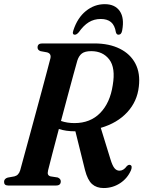

<svg xmlns="http://www.w3.org/2000/svg" viewBox="-26 -914 706 946"><path d="M619.5 -75.5Q602 -35 565.5 -11.2Q529 12.5 484.5 12.5Q449.5 12.5 427.5 -7.2Q405.5 -27 393 -75.5L345.5 -267Q321 -267 300.8 -270Q280.5 -273 264 -278.5Q246 -211 231.5 -155.2Q217 -99.5 211 -75Q207.5 -60.5 210.8 -54Q214 -47.5 223 -45L258.5 -39.5Q273.5 -33 273.5 -20.5Q273.5 0 250.5 0H14Q-6 0 -6 -18Q-6 -33.5 12 -39L45 -45Q66 -50 73.5 -75Q79.5 -97 91.2 -140Q103 -183 118 -238.2Q133 -293.5 149 -352.5Q165 -411.5 179.8 -466.2Q194.5 -521 205.8 -563.5Q217 -606 222.5 -627Q227.5 -650 206 -656L173.5 -662Q159 -667.5 159 -680Q159 -700 182 -700H439Q512 -700 564.2 -674Q616.5 -648 641.2 -600.5Q666 -553 658 -487Q650 -414 600.8 -360.8Q551.5 -307.5 470.5 -284L518.5 -128.5Q528 -97.5 538.2 -85.2Q548.5 -73 562.5 -73Q582.5 -73 598 -94.5Q607.5 -104.5 616 -101Q627.5 -96.5 619.5 -75.5ZM355 -615.5Q349 -594.5 336.2 -547.8Q323.5 -501 307.2 -440.5Q291 -380 274.5 -318Q305 -307.5 341 -307.5Q419 -307.5 467.8 -357.5Q516.5 -407.5 529.5 -494.5Q544 -579.5 512.5 -620.8Q481 -662 423.5 -662Q392.5 -662 377.5 -650.5Q362.5 -639 355 -615.5ZM470.5 -820.5Q437.5 -820.5 411.5 -804.5Q385.5 -788.5 362 -755Q351.5 -743 343 -743Q328 -743 335.5 -764.5Q355.5 -826 397.2 -859.8Q439 -893.5 490 -893.5Q540.5 -893.5 564 -859.5Q587.5 -825.5 576 -764Q572.5 -743 557.5 -743Q548.5 -743 545 -755Q539.5 -789.5 521 -805Q502.5 -820.5 470.5 -820.5Z"/></svg>

Font: Fraunces 144pt S050 SemiBold
Style: Italic
Weight: 600
Italic angle: -16°
Version: Version 1.000; ttfautohint (v1.8.3)